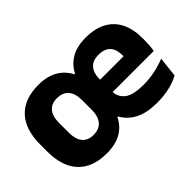

<svg xmlns="http://www.w3.org/2000/svg" viewBox="-86 -761 1031 1031"><g transform="rotate(-45 429.0 -246.0)"><path d="M252 14Q146 14 89.5 -45.8Q33 -105.5 33 -219.5V-273Q33 -387 89.5 -446.8Q146 -506.5 252 -506.5Q319 -506.5 363 -480.5Q407 -454.5 429.5 -409.5H434Q458 -456.5 501.8 -481.5Q545.5 -506.5 610.5 -506.5Q681.5 -506.5 729.2 -480.5Q777 -454.5 801.2 -405.8Q825.5 -357 825.5 -289V-272.5Q825.5 -253.5 824 -233.8Q822.5 -214 819 -197H681.5Q683 -227.5 683.8 -253.5Q684.5 -279.5 684.5 -298Q684.5 -329 675 -349.8Q665.5 -370.5 645.8 -381.5Q626 -392.5 595 -392.5Q549.5 -392.5 528 -366.5Q506.5 -340.5 506.5 -297.5V-252L507 -235V-202.5Q507 -160.5 539.5 -133.8Q572 -107 654 -107Q697.5 -107 738.8 -115.8Q780 -124.5 818 -139.5L805.5 -25Q773.5 -7 730.2 3Q687 13 634.5 13Q560 13 511 -11.5Q462 -36 435 -83.5H430Q407.5 -37 363.8 -11.5Q320 14 252 14ZM441.5 -197V-291.5H788.5V-197ZM272 -106.5Q315 -106.5 337.8 -132.8Q360.5 -159 360.5 -209.5V-283Q360.5 -333 337.8 -359.2Q315 -385.5 272 -385.5Q230 -385.5 208.2 -359.2Q186.5 -333 186.5 -283V-209.5Q186.5 -159 208.2 -132.8Q230 -106.5 272 -106.5Z"/></g></svg>

Font: Anek Odia Medium
Style: Bold
Weight: 700
Version: Version 1.003